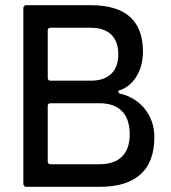

<svg xmlns="http://www.w3.org/2000/svg" viewBox="-20 -720 660 740"><path d="M70 -690V-11C70 -5 75 0 81 0H364C503 0 575 -64 575 -192C575 -280 516 -344 439 -360L435 -370C490 -385 531 -442 531 -521C531 -640 464 -700 330 -700H81C75 -700 70 -695 70 -690ZM164 -98V-312C164 -318 168 -322 174 -322H364C438 -322 480 -282 480 -202C480 -126 438 -87 364 -87H174C168 -87 164 -91 164 -98ZM164 -420V-603C164 -609 168 -613 174 -613H330C398 -613 436 -577 436 -511C436 -445 398 -409 330 -409H174C168 -409 164 -413 164 -420Z"/></svg>

Font: Aldone Medium
Style: Regular
Weight: 500
Designer: Pietro Gregorini
Version: Version 1.500;FEAKit 1.0